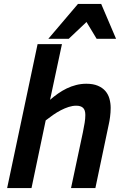

<svg xmlns="http://www.w3.org/2000/svg" viewBox="-20 -950 622 970"><path d="M338.9 0 398.9 -282.2Q404.3 -308.6 407.7 -329.6Q411.1 -350.6 411.1 -369.1Q411.1 -394.5 399.4 -405.3Q387.7 -416 365.2 -416Q346.7 -416 326.9 -409.7Q307.1 -403.3 287.4 -393.1Q267.6 -382.8 248.3 -369.4Q229 -356 210.9 -341.8L139.2 0H16.1L169.9 -727.1H293L232.9 -445.8Q252 -462.4 273.2 -477.3Q294.4 -492.2 317.1 -503.2Q339.8 -514.2 364.7 -520.5Q389.6 -526.9 416 -526.9Q450.7 -526.9 474.4 -516.8Q498 -506.8 512.5 -490Q526.9 -473.1 533 -450.9Q539.1 -428.7 539.1 -404.8Q539.1 -382.3 536.1 -359.9Q533.2 -337.4 529.8 -323.2L461.9 0ZM468.3 -753.9 417 -838.9 327.1 -753.9H224.1L374 -930.2H491.2L566.4 -753.9Z"/></svg>

Font: Lorenzo Sans
Style: Bold Italic
Weight: 700
Italic angle: -12°
Foundry: Intel Corporation
Version: Version 1.00; ttfautohint (v1.5)